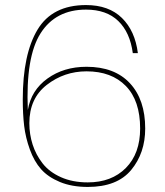

<svg xmlns="http://www.w3.org/2000/svg" viewBox="-20 -732 654 759"><path d="M525 -522H505Q494 -604 447.5 -649Q401 -694 320 -694Q200 -694 140.5 -600.5Q81 -507 90 -297Q103 -375 167.5 -421.5Q232 -468 322 -468Q433 -468 493.5 -403Q554 -338 554 -224Q554 -127 498.5 -60Q443 7 327 7Q264 7 217 -12.5Q170 -32 142.5 -63Q115 -94 98 -141Q81 -188 75.5 -234.5Q70 -281 70 -339Q70 -518 128.5 -615Q187 -712 320 -712Q410 -712 462 -661Q514 -610 525 -522ZM322 -450Q234 -450 165 -396.5Q96 -343 96 -245Q96 -201 109 -160.5Q122 -120 148.5 -86Q175 -52 221 -31.5Q267 -11 327 -11Q421 -11 477.5 -68Q534 -125 534 -224Q534 -334 477.5 -392Q421 -450 322 -450Z"/></svg>

Font: Poppins Thin
Style: Regular
Weight: 250
Designer: Ninad Kale (Devanagari), Jonny Pinhorn (Latin)
Foundry: Indian Type Foundry
Version: Version 3.200;PS 1.000;hotconv 16.6.54;makeotf.lib2.5.65590